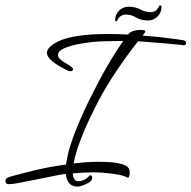

<svg xmlns="http://www.w3.org/2000/svg" viewBox="-75 -657 710 712"><path d="M213 35Q174 35 169 -12Q156 -11 127 -5Q98 1 58 9Q20 17 -5.5 21.5Q-31 26 -43 26Q-55 26 -55 13Q-55 5 -45 1Q-41 -1 -26 -5Q-11 -9 16 -16Q57 -27 95 -34.5Q133 -42 170 -47Q175 -89 195.5 -146Q216 -203 254 -282Q289 -353 320 -407Q351 -461 382 -505H365Q336 -505 311 -504Q286 -503 265 -501Q140 -486 140 -453Q140 -439 168 -423Q196 -407 196 -401Q196 -393 186 -393Q182 -393 179 -394Q99 -432 99 -461Q99 -483 142 -504Q199 -531 328 -531Q345 -531 363 -530.5Q381 -530 400 -529Q412 -546 449 -546Q464 -546 464 -540Q464 -538 454 -525Q510 -521 569 -513Q575 -512 584 -511Q593 -510 604 -508Q615 -505 615 -497Q615 -489 604 -489L601 -490Q574 -493 533 -496.5Q492 -500 437 -504Q393 -448 356 -392.5Q319 -337 293 -288Q214 -138 198 -51Q249 -57 290 -57Q381 -57 400 -36Q406 -29 406 -16Q406 -8 403.5 -2Q401 4 396 1Q384 -6 360.5 -10Q337 -14 312.5 -16Q288 -18 273 -18Q255 -18 235.5 -17Q216 -16 195 -14Q197 15 215 15Q220 15 227 13.5Q234 12 242 7Q250 2 254 -2.5Q258 -7 259 -7Q267 -7 267 2Q267 15 247 24Q225 35 213 35ZM358 -578Q352 -578 352 -583Q352 -603 366.5 -617.5Q381 -632 403 -632Q427 -632 445.5 -622Q464 -612 483 -612Q496 -612 503 -618Q510 -624 517 -637Q524 -637 524 -632Q524 -610 509 -595.5Q494 -581 475 -581Q448 -581 430 -592Q412 -603 392 -603Q369 -603 358 -578Z"/></svg>

Font: Corinthia
Style: Regular
Weight: 400
Designer: Robert E. Leuschke
Foundry: Robert E. Leuschke
Version: Version 1.013; ttfautohint (v1.8.3)